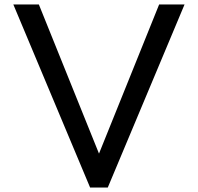

<svg xmlns="http://www.w3.org/2000/svg" viewBox="-20 -845 892 865"><path d="M386 0 40 -825H155L426 -153L697 -825H811.5L465.5 0Z"/></svg>

Font: Spartan Thin Medium
Style: Regular
Weight: 500
Version: Version 1.004